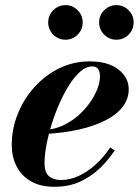

<svg xmlns="http://www.w3.org/2000/svg" viewBox="-20 -705 537 735"><path d="M188.3 10Q134 10 97.8 -11.3Q61.5 -32.5 43.2 -68.8Q25 -105 25 -150Q25 -211.5 48 -268.9Q71 -326.3 111.9 -371.6Q152.8 -417 206.9 -443.5Q261 -470 323 -470Q394 -470 433.4 -439Q472.8 -408 472.8 -363Q472.8 -326.5 450 -296.6Q427.3 -266.7 385 -244.9Q342.8 -223 284.3 -209.6Q225.8 -196.2 153.8 -192.2V-207.7Q189 -210 220.8 -224.6Q252.5 -239.3 278.4 -261.8Q304.3 -284.3 323.3 -310.9Q342.3 -337.5 352.5 -364.3Q362.8 -391 362.8 -413.5Q362.8 -428.8 356.1 -439.8Q349.5 -450.8 332.8 -450.8Q310.5 -450.8 288.5 -432Q266.5 -413.2 246.1 -381.6Q225.8 -350 208.4 -310.9Q191 -271.7 178 -230.1Q165 -188.5 157.8 -149.7Q150.5 -111 150.5 -81Q150.5 -44.5 167.9 -30.1Q185.3 -15.8 212.8 -15.8Q246.8 -15.8 280.8 -31.2Q314.8 -46.7 345.9 -74.9Q377 -103 402 -140.5L419.3 -129.3Q396 -94 363.4 -62.1Q330.8 -30.3 287.5 -10.1Q244.3 10 188.3 10ZM425.6 -553Q398.3 -553 378.9 -572.3Q359.5 -591.6 359.5 -619.3Q359.5 -646.5 378.9 -665.9Q398.3 -685.3 425.6 -685.3Q453 -685.3 472.3 -665.9Q491.5 -646.5 491.5 -619.3Q491.5 -591.6 472.3 -572.3Q453 -553 425.6 -553ZM230.6 -553Q203.3 -553 183.9 -572.3Q164.5 -591.6 164.5 -619.3Q164.5 -646.5 183.9 -665.9Q203.3 -685.3 230.6 -685.3Q258 -685.3 277.3 -665.9Q296.5 -646.5 296.5 -619.3Q296.5 -591.6 277.3 -572.3Q258 -553 230.6 -553Z"/></svg>

Font: Bodoni Moda
Style: Italic
Weight: 400
Italic angle: -13°
Designer: Owen Earl
Foundry: indestructible type
Version: Version 2.005